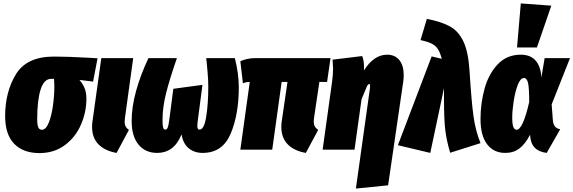

<svg xmlns="http://www.w3.org/2000/svg" viewBox="-20 -873 3345 1120"><path d="M10 -196Q10 -337 73 -440Q136 -543 295 -543Q376 -543 500 -536L549 -533L523 -397L443 -407Q457 -393 470.5 -365.5Q484 -338 484 -297Q484 -220 452.5 -146.5Q421 -73 358.5 -26.5Q296 20 210 20Q116 20 63 -34Q10 -88 10 -196ZM297 -367Q297 -389 295 -413H278Q237 -413 217 -351Q197 -289 197 -177Q197 -144 203.5 -130Q210 -116 224 -116Q248 -116 264.5 -157.5Q281 -199 289 -257.5Q297 -316 297 -367Z M709 -186Q707 -170 707 -164Q707 -147 713 -135.5Q719 -124 732 -115L660 19Q592 7 554.5 -31Q517 -69 517 -134Q517 -151 520 -169L571 -534H757Z M748 -168Q748 -249 774 -343Q800 -437 846 -534H1012Q970 -413 949 -330Q928 -247 928 -172Q928 -142 931.5 -129.5Q935 -117 944 -117Q953 -117 958 -128.5Q963 -140 967 -170L991 -355L1161 -378L1133 -164Q1131 -144 1131 -138Q1131 -117 1144 -117Q1171 -117 1183 -193Q1195 -269 1195 -367Q1195 -405 1191 -450.5Q1187 -496 1186 -506L1183 -534H1350Q1373 -442 1373 -365Q1373 -205 1325.5 -93Q1278 19 1162 19Q1114 19 1081 -8Q1048 -35 1039 -89Q1016 -33 980.5 -7Q945 19 897 19Q828 19 788 -29.5Q748 -78 748 -168Z M1812 -186Q1810 -170 1810 -165Q1810 -148 1816 -136.5Q1822 -125 1836 -115L1764 19Q1696 7 1658.5 -31Q1621 -69 1621 -134Q1621 -151 1624 -169L1657 -395H1623L1568 0H1382L1437 -395H1436Q1415 -395 1397 -387L1382 -516Q1423 -534 1469 -534H1908L1888 -395H1843Z M2138 -358Q2139 -364 2139 -372Q2139 -383 2134 -383Q2127 -383 2119.5 -367Q2112 -351 2089 -294L2048 0H1862L1917 -395Q1923 -440 1923 -473Q1923 -483 1920 -525L2093 -546Q2100 -527 2102 -509Q2104 -491 2103 -462Q2161 -554 2238 -554Q2284 -554 2309.5 -522.5Q2335 -491 2335 -435Q2335 -416 2332 -395L2244 208L2056 227Z M2719 -459Q2730 -282 2742 -195.5Q2754 -109 2783 -38L2606 18Q2585 -52 2577.5 -114Q2570 -176 2570 -294V-359L2490 19L2301 -26L2498 -544L2557 -530Q2547 -567 2534.5 -586.5Q2522 -606 2499 -618Q2476 -630 2433 -639L2470 -763Q2556 -746 2605.5 -718.5Q2655 -691 2683.5 -630.5Q2712 -570 2719 -459Z M3138 -420 3157 -534H3305L3198 -264L3205 -172Q3207 -147 3218 -134.5Q3229 -122 3248 -119L3169 19Q3124 13 3100.5 -10Q3077 -33 3073 -76L3072 -87Q3044 -33 3010 -7Q2976 19 2927 19Q2860 19 2821.5 -31.5Q2783 -82 2783 -178Q2783 -271 2807 -357Q2831 -443 2884 -498.5Q2937 -554 3018 -554Q3075 -554 3105 -519Q3135 -484 3138 -420ZM2968 -187Q2968 -149 2974.5 -132.5Q2981 -116 2994 -116Q3011 -116 3029.5 -155.5Q3048 -195 3067 -277Q3067 -358 3060.5 -388Q3054 -418 3036 -418Q3016 -418 3000.5 -378Q2985 -338 2976.5 -283Q2968 -228 2968 -187ZM3018 -853 3196 -840 3112 -596H2996Z"/></svg>

Font: Fira Sans Extra Condensed Black
Style: Italic
Weight: 900
Width: 3
Italic angle: -8°
Designer: Carrois Corporate & Edenspiekermann AG
Foundry: Carrois Corporate GbR & Edenspiekermann AG
Version: Version 4.203